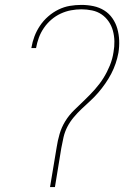

<svg xmlns="http://www.w3.org/2000/svg" viewBox="-20 -763 540 783"><path d="M184 0 211 -162Q215 -189 223 -216.5Q231 -244 246 -268.5Q261 -293 282.5 -314Q304 -335 325.5 -355.5Q347 -376 367 -398.5Q387 -421 402 -445Q417 -469 428 -496Q439 -523 443 -551Q447 -573 446.5 -595Q446 -617 440.5 -637.5Q435 -658 423 -675.5Q411 -693 394 -704.5Q377 -716 355.5 -720.5Q334 -725 312 -725Q291 -725 269.5 -721Q248 -717 227.5 -707.5Q207 -698 189.5 -683Q172 -668 159 -649Q146 -630 138.5 -609.5Q131 -589 127 -567Q127 -567 127 -567Q127 -567 127 -567H108Q108 -567 108 -567Q108 -567 108 -568Q112 -592 120.5 -614.5Q129 -637 143 -658Q157 -679 176.5 -696Q196 -713 218.5 -724Q241 -735 264.5 -739Q288 -743 312 -743Q337 -743 361 -738Q385 -733 405 -720.5Q425 -708 438.5 -688.5Q452 -669 458.5 -646Q465 -623 466 -598Q467 -573 463 -548Q459 -526 451.5 -504Q444 -482 433.5 -462Q423 -442 409.5 -422.5Q396 -403 380.5 -385Q365 -367 347.5 -351Q330 -335 313 -319Q296 -303 280.5 -284.5Q265 -266 254.5 -245.5Q244 -225 239 -203Q234 -181 230 -159L204 0Z"/></svg>

Font: Iosevka Curly Thin Oblique
Style: Regular
Weight: 100
Italic angle: -9°
Monospace: yes
Designer: Belleve Invis
Foundry: Belleve Invis
Version: Version 11.1.0; ttfautohint (v1.8.3)